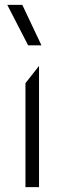

<svg xmlns="http://www.w3.org/2000/svg" viewBox="-20 -772 266 792"><path d="M85 0V-429L141 -500V0ZM96 -585 10 -752H72L151 -585Z"/></svg>

Font: Geologica-Sharp
Style: Regular
Weight: 100
Designer: Sindre Bremnes, Frode Helland
Foundry: Monokrom Skriftforlag AS
Version: Version 1.010;gftools[0.9.28]